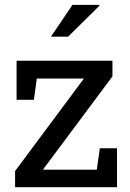

<svg xmlns="http://www.w3.org/2000/svg" viewBox="-20 -782 544 802"><path d="M43 0V-67.4L330.6 -454.1H133.8L121.6 -365.2H49.3V-528.3H449.7V-462.9L159.2 -73.2H384.3L397 -162.6H468.8V0ZM192.9 -628.9 282.7 -761.7H395L396 -758.8L264.6 -628.9Z"/></svg>

Font: Roboto Slab
Style: Regular
Weight: 400
Designer: Google
Version: Version 2.000; ttfautohint (v1.8.1.43-b0c9)